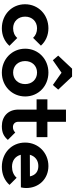

<svg xmlns="http://www.w3.org/2000/svg" viewBox="619 -1409 800 2078"><g transform="rotate(90 1019.0 -370.0)"><path d="M286 10C362 10 427 -18 476 -72L391 -157C366 -128 330 -112 286 -112C213 -112 160 -165 160 -242C160 -318 213 -371 286 -371C329 -371 364 -356 390 -328L474 -413C427 -465 361 -494 286 -494C139 -494 26 -385 26 -241C26 -98 138 10 286 10Z M766 10C912 10 1024 -100 1024 -243C1024 -385 912 -494 765 -494C619 -494 507 -384 507 -243C507 -100 620 10 766 10ZM582 -600 632 -542 767 -636 900 -542 950 -600 809 -750H723ZM641 -242C641 -317 692 -371 765 -371C838 -371 890 -318 890 -242C890 -166 839 -112 765 -112C692 -112 641 -166 641 -242Z M1346 10C1416 10 1457 -12 1494 -55L1414 -135C1398 -119 1380 -110 1355 -110C1324 -110 1298 -130 1298 -169V-366H1464V-483H1298V-684H1166V-483H1055V-366H1166V-169C1166 -55 1243 10 1346 10Z M1786 10C1864 10 1933 -18 1981 -73L1904 -150C1875 -117 1833 -100 1785 -100C1718 -100 1671 -135 1655 -195L2008 -196C2013 -218 2015 -236 2015 -253C2015 -392 1915 -494 1777 -494C1634 -494 1523 -385 1523 -242C1523 -96 1635 10 1786 10ZM1655 -293C1671 -350 1715 -385 1777 -385C1838 -385 1876 -353 1889 -294Z"/></g></svg>

Font: MV Cash SemiBold
Style: Regular
Weight: 600
Designer: Rodrigo Fuenzalida
Foundry: fragTYPE
Version: Version 1.100;Glyphs 3.1.2 (3151)